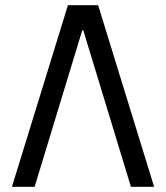

<svg xmlns="http://www.w3.org/2000/svg" viewBox="-20 -720 640 740"><path d="M358.2 -700H241.8L26 0H113.4L297 -603.2H301L484.6 0H574Z"/></svg>

Font: CommitMonoV143 ExtLt
Style: Regular
Weight: 200
Monospace: yes
Designer: Eigil Nikolajsen
Foundry: Eigil Nikolajsen
Version: Version 1.143